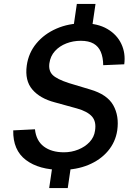

<svg xmlns="http://www.w3.org/2000/svg" viewBox="-20 -850 680 972"><path d="M291 10Q177.5 10 111.2 -40Q45 -90 47 -190L157 -195.5Q163 -137.5 202 -108.2Q241 -79 304 -79Q342 -79 376.2 -92.8Q410.5 -106.5 433.5 -131Q456.5 -155.5 461 -188Q468.5 -234 445.8 -260Q423 -286 369.5 -301L257 -332Q182.5 -351.5 143.8 -396.8Q105 -442 115.5 -518.5Q124.5 -582.5 164.5 -630.5Q204.5 -678.5 266 -705.2Q327.5 -732 401.5 -732Q474.5 -732 523.2 -703.5Q572 -675 594.2 -627.8Q616.5 -580.5 609 -524.5L502.5 -520Q502 -560 490.2 -587.5Q478.5 -615 453.8 -629.2Q429 -643.5 389 -643.5Q350 -643.5 315.8 -630.2Q281.5 -617 258.2 -591.5Q235 -566 230 -529.5Q225 -492.5 246 -471Q267 -449.5 328.5 -429.5L436.5 -397Q522.5 -372 553.2 -317.5Q584 -263 573.5 -189.5Q564.5 -130.5 526.5 -85.5Q488.5 -40.5 427.8 -15.2Q367 10 291 10ZM229 102 248 -27.5H342L323 102ZM350 -700.5 369 -830H463.5L444.5 -700.5Z"/></svg>

Font: Public Sans Thin Medium
Style: Italic
Weight: 500
Italic angle: -8°
Version: Version 2.001